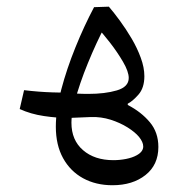

<svg xmlns="http://www.w3.org/2000/svg" viewBox="-20 -354 530 576"><path d="M185.5 0Q151.4 0 111.8 -5.9Q72.3 -11.7 39.1 -26.9L52.2 -83.5Q97.2 -78.1 137 -76.9Q176.8 -75.7 202.1 -75.7ZM317.4 201.7Q267.6 201.7 229.2 180.7Q190.9 159.7 169.2 120.4Q147.5 81.1 147.5 25.9Q147.5 -23.4 163.8 -85.4Q180.2 -147.5 206.3 -211.9Q232.4 -276.4 262.2 -332.5L306.6 -334Q321.3 -316.9 339.6 -292Q357.9 -267.1 374.8 -238.5Q391.6 -210 402.3 -180.7Q413.1 -151.4 413.1 -125.5Q413.1 -90.3 395.3 -70.1Q377.4 -49.8 363.3 -43V-39.1Q403.8 -18.1 429.4 12.5Q455.1 43 455.1 86.9Q455.1 140.6 416.5 171.1Q377.9 201.7 317.4 201.7ZM320.3 126.5Q339.4 126.5 358.2 122.8Q377 119.1 390.1 111.8Q409.7 101.1 409.7 85.4Q409.7 72.3 397 56.6Q385.3 42.5 362.8 28.3Q340.3 14.2 311.8 5.1Q283.2 -3.9 252.9 -2.9L157.7 1L200.2 -30.3Q194.3 -6.8 194.3 14.2Q194.3 66.4 229 96.4Q263.7 126.5 320.3 126.5ZM204.1 -48.8 175.8 -75.7Q193.4 -74.2 210.4 -73.2Q227.5 -72.3 244.6 -72.3Q294.9 -72.3 330.6 -82.8Q366.2 -93.3 366.2 -120.1Q366.2 -139.2 349.1 -168.5Q332 -197.8 309.6 -226.6Q287.1 -255.4 270.5 -272.9L296.4 -278.3Q269 -226.6 243.7 -164.6Q218.3 -102.5 204.1 -48.8Z"/></svg>

Font: Markazi Text
Style: Regular
Weight: 400
Designer: Borna Izadpanah (Arabic designer), Fiona Ross (Arabic design director) and Florian Runge (Latin designer)
Foundry: Borna Izadpanah and Florian Runge
Version: Version 1.000